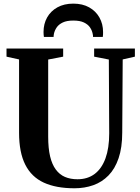

<svg xmlns="http://www.w3.org/2000/svg" viewBox="-20 -1004 754 1032"><path d="M380.5 8Q281.5 8 215.2 -22.5Q149 -53 115.8 -119Q82.5 -185 82.5 -290V-684.5L15 -699.5V-743H319.5V-699.5L239 -684V-269Q239 -207.5 249.2 -164Q259.5 -120.5 279.8 -93Q300 -65.5 329.2 -53Q358.5 -40.5 396.5 -40.5Q451 -40.5 489 -69.2Q527 -98 547 -153Q567 -208 567 -287L565 -684L486 -699.5V-743H705V-699.5L639.5 -684.5L637 -292Q637 -211 617.5 -153.8Q598 -96.5 563 -60.8Q528 -25 481.2 -8.5Q434.5 8 380.5 8ZM374 -984.5Q423.5 -984.5 459.2 -964.5Q495 -944.5 514.5 -909.8Q534 -875 534 -832Q534 -824.5 533.8 -818.2Q533.5 -812 532.5 -805.5H480Q480 -809 479.8 -813.5Q479.5 -818 478 -823Q474.5 -841 463.5 -857Q452.5 -873 431 -883.2Q409.5 -893.5 374 -893.5Q339 -893.5 317.5 -883.2Q296 -873 285 -857Q274 -841 270 -823Q269 -818 268.5 -813.5Q268 -809 268 -805.5H216Q215 -812 214.5 -818.2Q214 -824.5 214 -832.5Q214 -875.5 233.2 -910Q252.5 -944.5 288.5 -964.5Q324.5 -984.5 374 -984.5Z"/></svg>

Font: Merriweather 72pt
Style: Bold
Weight: 700
Version: Version 2.100